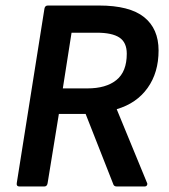

<svg xmlns="http://www.w3.org/2000/svg" viewBox="-20 -675 611 695"><path d="M50.4 0Q38.9 0 40.6 -11.8L140.9 -643.9Q142.9 -655 153.3 -655H338.1Q449.2 -655 501.6 -613Q554 -571 554 -492.3Q554 -412.3 514.3 -356.7Q474.6 -301 402.8 -279.9V-278.9L512.5 -12.4Q514.5 -8.4 511.9 -4.2Q509.2 0 503.5 0H402.5Q391.8 0 389.4 -9.9L290 -262.5H193.1L152.3 -11.8Q150.3 0 140.5 0ZM207.4 -355H296.2Q364 -355 401.4 -385.3Q438.9 -415.5 438.9 -480.5Q438.9 -521.4 412.4 -539Q385.8 -556.6 330.8 -556.6H239Z"/></svg>

Font: Sofia Sans Semi Condensed
Style: Italic
Weight: 400
Italic angle: -9°
Designer: Botio Nikoltchev, Ani Petrova
Foundry: lettersoup
Version: Version 4.101